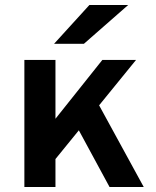

<svg xmlns="http://www.w3.org/2000/svg" viewBox="-20 -752 628 772"><path d="M78 0V-511H203V-274.5L391.5 -511H527L378.5 -328.5L558 0H420.5L297 -228L203 -112.5V0ZM197.5 -576 339.5 -732H495.5L317.5 -576Z"/></svg>

Font: Overpass
Style: Bold
Weight: 700
Designer: Delve Withrington, Dave Bailey, Thomas Jockin
Foundry: Delve Fonts LLC
Version: Version 4.000; ttfautohint (v1.8.3)